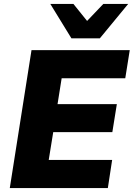

<svg xmlns="http://www.w3.org/2000/svg" viewBox="-20 -961 683 981"><path d="M30 0 141 -705H643L620 -561H295L274 -429H577L554 -286H252L229 -144H553L531 0ZM345 -765 237 -941H355L425 -854L508 -941H635L490 -765Z"/></svg>

Font: Nunito Sans 11pt Black
Style: Italic
Weight: 900
Italic angle: -9°
Version: Version 3.101;gftools[0.9.27]